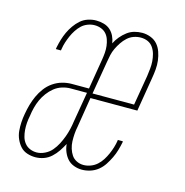

<svg xmlns="http://www.w3.org/2000/svg" viewBox="-85 -608 671 696"><g transform="rotate(15 250.0 -260.0)"><path d="M107 8Q91 8 76 3Q61 -2 51 -13Q41 -24 34.5 -38.5Q28 -53 26.5 -69Q25 -85 26 -101.5Q27 -118 30 -134Q33 -152 38 -169.5Q43 -187 50.5 -203.5Q58 -220 69.5 -235.5Q81 -251 97 -262Q113 -273 131 -278Q149 -283 166 -283H231L250 -398Q252 -410 253 -423Q254 -436 252.5 -448.5Q251 -461 247 -472.5Q243 -484 235.5 -492.5Q228 -501 216.5 -505.5Q205 -510 192 -510Q179 -510 166 -505Q153 -500 143.5 -491Q134 -482 126.5 -470.5Q119 -459 113.5 -446.5Q108 -434 104 -421.5Q100 -409 98 -396L97 -390H78L79 -397Q82 -412 86.5 -427Q91 -442 97.5 -456Q104 -470 113.5 -483.5Q123 -497 135 -507.5Q147 -518 162.5 -523Q178 -528 193 -528Q208 -528 222 -524Q236 -520 246 -511Q256 -502 262 -489.5Q268 -477 270 -463Q277 -477 287 -489Q297 -501 309.5 -510.5Q322 -520 336.5 -524Q351 -528 366 -528Q382 -528 397.5 -522Q413 -516 423 -504.5Q433 -493 438.5 -477.5Q444 -462 446 -445.5Q448 -429 446.5 -412Q445 -395 442 -378L421 -251H245L227 -139Q224 -125 223 -110.5Q222 -96 222.5 -82.5Q223 -69 227 -56Q231 -43 238 -32.5Q245 -22 257 -16Q269 -10 283 -10Q296 -10 309.5 -15Q323 -20 333.5 -29.5Q344 -39 351.5 -51Q359 -63 364.5 -75.5Q370 -88 374 -101Q378 -114 380 -127V-130H399V-126Q396 -111 391.5 -95.5Q387 -80 380 -65.5Q373 -51 364 -37Q355 -23 342 -12.5Q329 -2 313 3Q297 8 282 8Q266 8 251.5 2.5Q237 -3 227.5 -13.5Q218 -24 212 -38.5Q206 -53 205 -68Q197 -53 188 -39.5Q179 -26 166.5 -14.5Q154 -3 138.5 2.5Q123 8 107 8ZM248 -269H404L423 -381Q425 -396 426.5 -410Q428 -424 427 -437.5Q426 -451 422.5 -464Q419 -477 411.5 -488Q404 -499 392 -504.5Q380 -510 365 -510Q352 -510 339 -505.5Q326 -501 315.5 -491.5Q305 -482 297 -470Q289 -458 283 -445.5Q277 -433 274 -419.5Q271 -406 269 -393ZM107 -10Q122 -10 137.5 -17.5Q153 -25 163.5 -37.5Q174 -50 181.5 -64.5Q189 -79 194.5 -94Q200 -109 203.5 -124Q207 -139 209 -154L228 -266H166Q151 -266 135 -261Q119 -256 106 -245.5Q93 -235 83 -221.5Q73 -208 66.5 -193.5Q60 -179 56 -163.5Q52 -148 50 -132Q47 -118 46 -104.5Q45 -91 46 -78Q47 -65 50.5 -52.5Q54 -40 62 -30Q70 -20 82 -15Q94 -10 107 -10Z"/></g></svg>

Font: Iosevka Thin Oblique
Style: Regular
Weight: 100
Italic angle: -9°
Monospace: yes
Designer: Belleve Invis
Foundry: Belleve Invis
Version: Version 32.5.0; ttfautohint (v1.8.4)